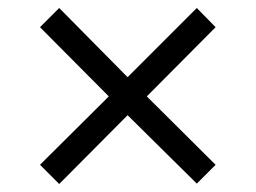

<svg xmlns="http://www.w3.org/2000/svg" viewBox="-20 -596 640 480"><path d="M128 -136 80 -184 252 -355 80 -528 128 -576 299 -403 472 -576 519 -528 347 -355 519 -184 472 -137 299 -308Z"/></svg>

Font: SUSE
Style: Regular
Weight: 400
Designer: Rene Bieder
Foundry: SUSE
Version: Version 1.000